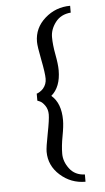

<svg xmlns="http://www.w3.org/2000/svg" viewBox="-58 -745 503 924"><g transform="rotate(-5 193.5 -283.0)"><path d="M143 -18Q143 -39 156 -105Q169 -171 169 -196Q169 -221 156.5 -239Q144 -257 132 -262L120 -267V-301Q124 -301 134.5 -307.5Q145 -314 152 -322Q169 -342 169 -369Q169 -396 156 -461.5Q143 -527 143 -549Q143 -616 195 -662Q247 -708 317 -708V-675Q269 -671 243 -637Q217 -603 217 -565.5Q217 -528 226 -480.5Q235 -433 235 -404Q235 -323 189 -284Q235 -245 235 -163Q235 -134 226 -86.5Q217 -39 217 -1.5Q217 36 243 70.5Q269 105 317 107V142Q247 142 195 95.5Q143 49 143 -18Z"/></g></svg>

Font: Caladea
Style: Regular
Weight: 400
Designer: Carolina Giovagnoli and Andres Torresi
Foundry: Carolina Giovagnoli and Andres Torresi
Version: Version 1.002